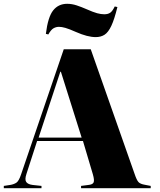

<svg xmlns="http://www.w3.org/2000/svg" viewBox="-28 -989 843 1009"><path d="M-8 0V-12L25 -17Q44 -20 57.5 -28.5Q71 -37 83 -73L307 -730H449L679 -76Q690 -43 699.5 -32.5Q709 -22 733 -18L764 -12V0H398V-12L436 -17Q459 -19 464 -30.5Q469 -42 460 -73L408 -248H167L111 -75Q101 -45 110 -32.5Q119 -20 144 -17L190 -12V0ZM175 -266H401L292 -612H289ZM475 -794Q432 -794 371 -821Q335 -837 315.5 -842.5Q296 -848 282 -848Q267 -848 253.5 -840.5Q240 -833 226 -808L213 -811Q224 -900 251.5 -934.5Q279 -969 325 -969Q350 -969 375.5 -960.5Q401 -952 426 -941Q462 -925 482.5 -919.5Q503 -914 520 -914Q539 -914 551 -922Q563 -930 575 -955L589 -952Q573 -887 557 -853Q541 -819 521.5 -806.5Q502 -794 475 -794Z"/></svg>

Font: Literata 72pt ExtraBold
Style: Regular
Weight: 800
Designer: Latin by Veronika Burian and Jose Scaglione. Greek by Irene Vlachou. Cyrillic by Vera Evstafieva.
Foundry: TypeTogether
Version: Version 3.002